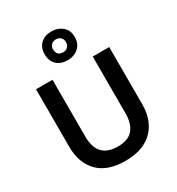

<svg xmlns="http://www.w3.org/2000/svg" viewBox="-231 -1147 1202 1302"><g transform="rotate(-30 370.5 -496.0)"><path d="M657 -264Q657 -184 625 -122Q593 -60 529 -25Q465 10 367 10Q228 10 156 -63.5Q84 -137 84 -264V-714H213V-268Q213 -100 372 -100Q454 -100 491 -144.5Q528 -189 528 -269V-714H657ZM370 -777Q317 -777 285 -807Q253 -837 253 -890Q253 -942 285 -972Q317 -1002 370 -1002Q420 -1002 454.5 -972.5Q489 -943 489 -891Q489 -837 454.5 -807Q420 -777 370 -777ZM370 -839Q392 -839 406 -853Q420 -867 420 -890Q420 -913 405.5 -926.5Q391 -940 370 -940Q348 -940 333.5 -926.5Q319 -913 319 -890Q319 -867 332 -853Q345 -839 370 -839Z"/></g></svg>

Font: Noto Sans Lao UI SemBd
Style: Regular
Weight: 600
Designer: Monotype Design Team
Foundry: Monotype Imaging Inc.
Version: Version 2.000; ttfautohint (v1.8.4.7-5d5b)